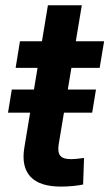

<svg xmlns="http://www.w3.org/2000/svg" viewBox="-20 -689 407 714"><path d="M336.9 -356 322.8 -270H9.8L23.9 -356ZM367.2 -535.6 350.6 -436.5H38.1L54.2 -535.6ZM158.2 -669.4H284.2L198.2 -151.9Q193.8 -122.6 204.1 -109.9Q214.4 -97.2 243.2 -97.2Q252.9 -97.2 267.8 -98.6Q282.7 -100.1 292.5 -101.6L289.1 -2.9Q271 1 249.3 2.9Q227.5 4.9 206.5 4.9Q127.9 4.9 93.5 -31.7Q59.1 -68.4 70.3 -138.7Z"/></svg>

Font: Inter 20pt SemiBold
Style: Italic
Weight: 600
Italic angle: -9.3988°
Version: Version 4.001;git-66647c0bb